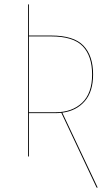

<svg xmlns="http://www.w3.org/2000/svg" viewBox="-20 -700 501 859"><path d="M417 139.2H412.1L254.4 -195.3Q242.2 -193.8 229 -193.8H109.4V0H105.5V-680.2H109.4V-541H209Q310.1 -541 353.3 -495.8Q396.5 -450.7 396.5 -366.7Q396.5 -290 359.1 -247.1Q321.8 -204.1 258.8 -195.8ZM228.5 -197.8Q302.2 -197.8 347.2 -240.2Q392.1 -282.7 392.1 -366.7Q392.1 -449.2 350.1 -493.2Q308.1 -537.1 208.5 -537.1H109.4V-197.8Z"/></svg>

Font: Fira Sans Compressed Four
Style: Regular
Weight: 100
Width: 1
Designer: Carrois Corporate & Edenspiekermann AG
Foundry: Carrois Corporate GbR & Edenspiekermann AG
Version: Version 4.203;PS 004.203;hotconv 1.0.88;makeotf.lib2.5.64775